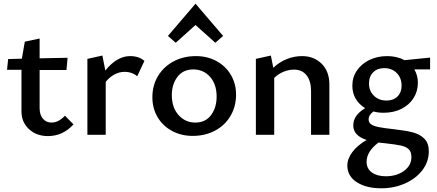

<svg xmlns="http://www.w3.org/2000/svg" viewBox="-20 -728 2358 1037"><path d="M377 -56Q319 7 239 7Q177 7 136.5 -30.5Q96 -68 96 -126V-351H18L24 -409L98 -411L114 -503L194 -520V-413L345 -416L339 -350H194V-144Q194 -107 212 -86.5Q230 -66 258 -66Q296 -66 331 -103Z M760 -399 721 -316Q709 -327 691 -333.5Q673 -340 653 -340Q625 -340 598.5 -326Q572 -312 551 -286V0H452V-410L533 -428L549 -347Q578 -384 612 -404.5Q646 -425 682 -425Q731 -425 760 -399Z M803 -203Q803 -267 833.5 -317.5Q864 -368 917.5 -396.5Q971 -425 1038 -425Q1100 -425 1149.5 -398Q1199 -371 1227 -323.5Q1255 -276 1255 -217Q1255 -153 1225 -102Q1195 -51 1141.5 -22.5Q1088 6 1021 6Q959 6 909 -21Q859 -48 831 -95.5Q803 -143 803 -203ZM1150 -206Q1150 -273 1114.5 -313Q1079 -353 1024 -353Q969 -353 938.5 -313Q908 -273 908 -214Q908 -147 944.5 -106.5Q981 -66 1035 -66Q1090 -66 1120 -106.5Q1150 -147 1150 -206ZM887 -534 1036 -708 1185 -534 1143 -497 1036 -593 929 -497Z M1759 -271V0H1660V-236Q1660 -290 1636 -321Q1612 -352 1568 -352Q1540 -352 1511.5 -340.5Q1483 -329 1461 -307V0H1362V-410L1443 -428L1456 -362Q1489 -393 1529 -409Q1569 -425 1611 -425Q1676 -425 1717.5 -383.5Q1759 -342 1759 -271Z M2303 -353H2218Q2237 -320 2237 -281Q2237 -235 2213.5 -198Q2190 -161 2148 -140Q2106 -119 2052 -119Q2021 -119 1997 -126Q1971 -107 1971 -83Q1971 -66 1984.5 -56.5Q1998 -47 2025.5 -41.5Q2053 -36 2108 -30Q2171 -23 2209.5 -13Q2248 -3 2272 21Q2296 45 2296 89Q2296 146 2261 191.5Q2226 237 2167 263Q2108 289 2039 289Q1958 289 1907 256Q1856 223 1856 166Q1856 130 1882.5 94Q1909 58 1960 28Q1888 4 1888 -50Q1888 -79 1904 -101.5Q1920 -124 1952 -144Q1919 -164 1901 -195Q1883 -226 1883 -265Q1883 -311 1908 -347.5Q1933 -384 1976 -404.5Q2019 -425 2071 -425Q2124 -425 2165 -403L2303 -417ZM2149 -265Q2149 -307 2123 -333.5Q2097 -360 2055 -360Q2018 -360 1995.5 -337.5Q1973 -315 1973 -277Q1973 -237 1999.5 -211Q2026 -185 2067 -185Q2105 -185 2127 -207Q2149 -229 2149 -265ZM2054 45 2024 42Q1960 90 1960 146Q1960 183 1988.5 203.5Q2017 224 2064 224Q2122 224 2162 195Q2202 166 2202 120Q2202 92 2187.5 78Q2173 64 2145 58Q2117 52 2054 45Z"/></svg>

Font: Ysabeau Semibold
Style: Regular
Weight: 600
Designer: Christian Thalmann (Catharsis Fonts)
Version: Version 0.003